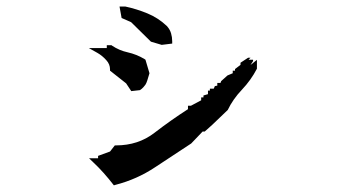

<svg xmlns="http://www.w3.org/2000/svg" viewBox="-20 -679 1040 582"><path d="M277.3 -199.2V-206.5L313.5 -219.7L328.1 -238.3H332Q398.9 -238.3 448.2 -276.4Q497.6 -314.5 549.8 -348.1V-358.4H557.6H558.6L589.8 -375V-383.8H596.7V-389.6L610.4 -393.6V-404.3H616.2V-410.2H627.9L631.3 -418L638.7 -419.4V-427.7H648.4L650.4 -433.1L669.4 -450.2L685.5 -457V-464.8H692.4V-469.7L709 -482.4V-488.8L731.9 -503.9H739.3L733.4 -498H747.1V-493.7L739.3 -481.9L758.8 -497.6V-470.7Q740.7 -436 713.4 -407.2Q686 -378.4 670.4 -345.7L623.5 -300.8L600.6 -280.3H594.2L559.6 -244.1Q506.3 -209.5 450.7 -172.4Q395 -135.3 330.1 -118.7L325.2 -117.2Q293.9 -157.7 264.2 -185.5L250 -199.2ZM303.7 -533.2V-542H317.9L319.8 -540.5Q341.8 -525.9 366.7 -520.5Q394.5 -514.2 418 -500L420.9 -498L433.1 -457Q429.2 -443.8 426.5 -435.3Q423.8 -426.8 420.7 -422.1Q417.5 -417.5 414.6 -414.6Q410.2 -409.7 404.3 -405.8L377.9 -402.8L362.3 -426.3L313.5 -464.8V-468.8Q313.5 -484.4 302.2 -496.6Q290 -510.3 275.4 -518.6L249.5 -533.2ZM358.4 -659.2H359.9Q394 -651.9 426.8 -638.4Q459.5 -625 485.8 -600.1Q495.1 -589.8 498.5 -578.1Q502 -566.4 502 -553.7V-546.9L470.2 -543L437.5 -552.7L377.4 -611.8L348.6 -624.5L342.3 -659.2Z"/></svg>

Font: Bakudai
Style: Bold
Weight: 700
Version: Version 1.48